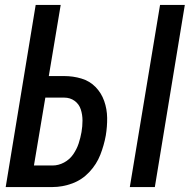

<svg xmlns="http://www.w3.org/2000/svg" viewBox="-20 -755 766 775"><path d="M504 0H605L726 -735H626ZM3 0H192Q232 0 271.5 -14.5Q311 -29 340.5 -60.5Q370 -92 385 -130.5Q400 -169 407 -208Q413 -244 412.5 -279.5Q412 -315 400.5 -347.5Q389 -380 365.5 -404Q342 -428 308.5 -438Q275 -448 239 -448H177L225 -735H124ZM117 -87 163 -361H239Q263 -361 281 -348Q299 -335 306 -313.5Q313 -292 313 -268.5Q313 -245 309 -222Q305 -199 297.5 -176Q290 -153 275.5 -132Q261 -111 238.5 -99Q216 -87 192 -87Z"/></svg>

Font: Iosevka Sparkle Medium
Style: Italic
Weight: 500
Italic angle: -9°
Designer: Belleve Invis
Foundry: Belleve Invis
Version: Version 4.5.0; ttfautohint (v1.8.3)